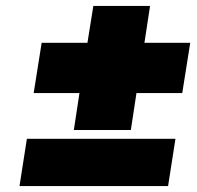

<svg xmlns="http://www.w3.org/2000/svg" viewBox="-20 -640 666 650"><path d="M94 -325H249L230 -200H423L442 -325H597L624 -495H469L488 -620H296L276 -495H121ZM46 -10H549L574 -170H71Z"/></svg>

Font: Jost* Black
Style: Italic
Weight: 900
Italic angle: -10°
Version: Version 3.7